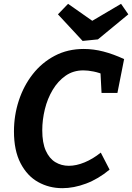

<svg xmlns="http://www.w3.org/2000/svg" viewBox="-20 -972 691 1004"><path d="M306 12Q237 12 179.5 -20Q122 -52 87.5 -118.5Q53 -185 53 -285Q53 -369 78.5 -446.5Q104 -524 151.5 -584.5Q199 -645 266.5 -680.5Q334 -716 418 -716Q469 -716 521 -702.5Q573 -689 629 -663L594 -486H511L505 -600L529 -579Q499 -592 469.5 -598Q440 -604 416 -604Q363 -604 323 -576Q283 -548 255.5 -502Q228 -456 214.5 -400.5Q201 -345 201 -291Q201 -225 219.5 -184Q238 -143 269.5 -124Q301 -105 340 -105Q379 -105 422.5 -123Q466 -141 507 -174L553 -85Q494 -36 430 -12Q366 12 306 12ZM613 -952 651 -897 492 -766 412 -758 283 -897 336 -952 507 -832 413 -834Z"/></svg>

Font: Bitter Thin
Style: Bold Italic
Weight: 700
Italic angle: -9°
Version: Version 3.021